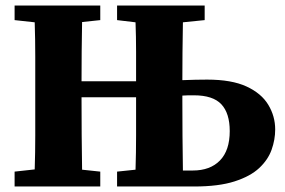

<svg xmlns="http://www.w3.org/2000/svg" viewBox="-20 -677 1035 697"><path d="M33 0V-54L106 -62Q108 -123 108 -185Q108 -247 108 -310V-347Q108 -409 108 -471.5Q108 -534 106 -596L33 -604V-657H344V-604L278 -597Q277 -544 276.5 -490.5Q276 -437 276 -382H474Q474 -435 474 -489Q474 -543 472 -596L405 -604V-657H723V-604L644 -596Q643 -541 642.5 -487.5Q642 -434 642 -386Q666 -387 689 -387.5Q712 -388 732 -388Q821 -388 875 -363Q929 -338 954 -296.5Q979 -255 979 -207Q979 -170 966 -133.5Q953 -97 921 -67Q889 -37 831.5 -18.5Q774 0 685 0H405V-54L472 -61Q474 -123 474 -186Q474 -249 474 -316V-324H276V-316Q276 -250 276.5 -186.5Q277 -123 278 -61L344 -54V0ZM642 -311Q642 -247 642.5 -184Q643 -121 644 -58H680Q743 -58 778.5 -94.5Q814 -131 814 -201Q814 -266 783.5 -298.5Q753 -331 684 -331Q675 -331 664 -331Q653 -331 642 -330Z"/></svg>

Font: Source Serif 4
Style: Bold
Weight: 700
Designer: Frank Grießhammer
Foundry: Adobe
Version: Version 4.005;hotconv 1.1.0;makeotfexe 2.6.0